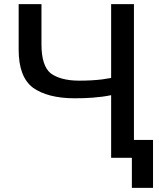

<svg xmlns="http://www.w3.org/2000/svg" viewBox="-20 -761 768 926"><path d="M180 -547V-741H70V-522C70 -433 93 -373 139 -338C185 -305 253 -287 339 -287C398 -287 458 -290 516 -302V0H616V145H718V-86H626V-741H516V-385C501 -383 486 -380 472 -378C439 -374 402 -372 361 -372C301 -372 255 -385 225 -407C195 -431 180 -478 180 -547Z"/></svg>

Font: Cheyenne Sans Medium
Style: Regular
Weight: 500
Designer: The Public Sans project authors (U.S. Web Design System), Libre Franklin designed by Pablo Impallari and Rodrigo Fuenzal
Foundry: The Cheyenne Sans Project Authors
Version: Version 2.007